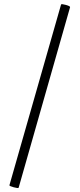

<svg xmlns="http://www.w3.org/2000/svg" viewBox="-20 -752 388 937"><path d="M26 152 278 -730Q280 -734 301.5 -728Q323 -722 322 -717L71 164Q69 168 47 162Q25 156 26 152Z"/></svg>

Font: Cormorant Infant SemiBold
Style: Regular
Weight: 600
Designer: Christian Thalmann (Catharsis Fonts)
Foundry: Catharsis Fonts
Version: Version 4.000